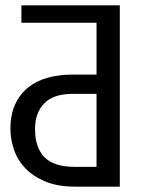

<svg xmlns="http://www.w3.org/2000/svg" viewBox="-20 -714 540 718"><path d="M60 -694H428V-16H262Q195 -16 149 -35.5Q103 -55 74 -85.5Q45 -116 32 -155Q19 -194 19 -233Q19 -286 37 -324.5Q55 -363 86 -387.5Q117 -412 159 -423.5Q201 -435 248 -435H341V-629H60ZM111 -231Q111 -162 146.5 -126Q182 -90 260 -90H341V-363H252Q180 -363 145.5 -327.5Q111 -292 111 -231Z"/></svg>

Font: D2Coding ligature
Style: Regular
Weight: 400
Monospace: yes
Designer: Yong-Rak Park; Jeong-Hwan Yoon; Sang-Min Lee;
Foundry: NHN Corporation
Version: Version 1.3.2; Build 20180524